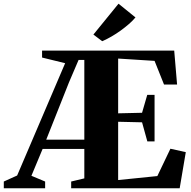

<svg xmlns="http://www.w3.org/2000/svg" viewBox="-80 -1016 1032 1036"><path d="M-59.5 0V-36.5L12.5 -69L271.5 -675L147 -705.5V-743H860L875.5 -560H805L754 -687.5L557.5 -700V-404.5L686.5 -407.5L714.5 -504H754V-253H715L686.5 -356L557.5 -359V-44.5L769 -66L839.5 -213.5L922.5 -195L889.5 0H304V-36.5L375 -53.5V-212.5H150L89.5 -67.5L163.5 -36.5V0ZM169.5 -262.5H375V-692.5H344L292 -571ZM471 -794 424 -829.5 559.5 -996 651 -922Q635.5 -903.5 615 -885.8Q594.5 -868 571 -851Q547.5 -834 522.5 -819.5Q497.5 -805 472.5 -794Z"/></svg>

Font: Merriweather 96pt Black
Style: Regular
Weight: 900
Version: Version 2.100